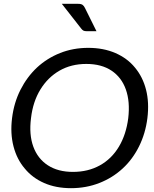

<svg xmlns="http://www.w3.org/2000/svg" viewBox="-20 -975 807 1003"><path d="M351 8Q272 8 210.5 -19Q149 -46 109 -95Q68 -143 50.5 -210.5Q33 -278 43 -358Q53 -439 87 -506Q121 -573 173 -622Q226 -671 294 -698Q362 -725 441 -725Q520 -725 582.5 -698Q645 -671 685 -622Q726 -573 743 -506Q760 -439 750 -358Q740 -278 706.5 -210.5Q673 -143 621 -95Q568 -46 499 -19Q430 8 351 8ZM361 -77Q440 -77 501.5 -111Q563 -145 601 -208.5Q639 -272 650 -358Q660 -444 637.5 -507.5Q615 -571 562.5 -606Q510 -641 431 -641Q352 -641 291 -606Q230 -571 191 -507.5Q152 -444 142 -358Q131 -272 154 -209Q177 -146 230 -111.5Q283 -77 361 -77ZM303 -955H388Q404 -955 411.5 -949.5Q419 -944 424 -933L484 -812H433Q422 -812 416 -815Q410 -818 404 -826Z"/></svg>

Font: Aleo
Style: Italic
Weight: 400
Italic angle: -7°
Designer: Alessio Laiso
Foundry: Alessio Laiso
Version: Version 2.001;gftools[0.9.29]